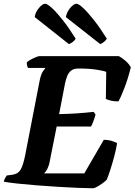

<svg xmlns="http://www.w3.org/2000/svg" viewBox="-35 -1003 717 1023"><path d="M460 0Q431 0 382 -2Q333 -4 275.5 -7.5Q218 -11 161 -15.5Q104 -20 57.5 -25Q11 -30 -15 -35Q-12 -46 -7.5 -54.5Q-3 -63 1 -68L31 -72Q61 -76 74.5 -98.5Q88 -121 99 -175L174 -562Q182 -606 193.5 -622.5Q205 -639 207 -641H114Q112 -645 109.5 -653Q107 -661 108 -671Q115 -678 129 -685.5Q143 -693 156.5 -698.5Q170 -704 175 -704H598Q614 -696 633.5 -679Q653 -662 662 -644Q647 -584 628 -534.5Q609 -485 596 -463Q577 -462 557.5 -466.5Q538 -471 529 -476L531 -620Q517 -626 478 -632Q439 -638 383 -638Q357 -638 343 -626Q329 -614 322.5 -596Q316 -578 312 -561L280 -395Q330 -396 375 -399Q420 -402 464 -407L474 -393Q468 -371 461.5 -354Q455 -337 450 -329H267L231 -148Q226 -120 217 -103Q208 -86 200 -79H414L518 -258Q543 -258 562.5 -251.5Q582 -245 589 -240Q583 -204 573 -167Q563 -130 552.5 -97.5Q542 -65 534 -46Q527 -38 512 -27Q497 -16 482.5 -8Q468 0 460 0ZM499 -768 316 -912Q320 -937 338.5 -960Q357 -983 373 -983Q384 -983 409 -959.5Q434 -936 467 -894Q500 -852 534 -797Q531 -790 520.5 -781Q510 -772 499 -768ZM332 -768 150 -912Q153 -937 172 -960Q191 -983 206 -983Q217 -983 242.5 -959.5Q268 -936 301 -894Q334 -852 368 -797Q365 -790 354.5 -781Q344 -772 332 -768Z"/></svg>

Font: Texturina 72pt 72pt ExtraBold
Style: Italic
Weight: 800
Italic angle: -11°
Designer: Guillermo Torres Carreño
Foundry: Omnibus-Type
Version: Version 1.002; ttfautohint (v1.8.3)